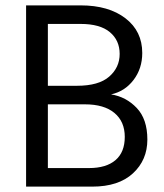

<svg xmlns="http://www.w3.org/2000/svg" viewBox="-20 -694 611 714"><path d="M296 -306H158V-69H311Q375 -69 409.5 -98.5Q444 -128 444 -185Q444 -242 405.5 -274Q367 -306 296 -306ZM280 -605H158V-375H266Q347 -375 386 -409Q425 -443 425 -493.5Q425 -544 388.5 -574.5Q352 -605 280 -605ZM323 0H77V-674H280Q384 -674 446.5 -626Q509 -578 509 -497Q509 -439 476.5 -396.5Q444 -354 393 -343Q449 -334 488.5 -292.5Q528 -251 528 -175Q528 -99 474.5 -49.5Q421 0 323 0Z"/></svg>

Font: Hind Madurai
Style: Regular
Weight: 400
Designer: Jyotish Sonowal
Foundry: Indian Type Foundry
Version: Version 0.702;PS 1.0;hotconv 1.0.81;makeotf.lib2.5.63406